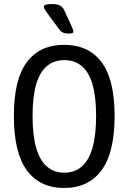

<svg xmlns="http://www.w3.org/2000/svg" viewBox="-20 -929 639 955"><path d="M299 6Q178 6 113.5 -82Q49 -170 49 -352Q49 -534 113.5 -620Q178 -706 299 -706Q420 -706 485 -620Q550 -534 550 -352Q550 -170 485 -82Q420 6 299 6ZM300 -70Q351 -70 386.5 -100.5Q422 -131 440 -193.5Q458 -256 458 -352Q458 -448 440 -509.5Q422 -571 386.5 -600.5Q351 -630 300 -630Q249 -630 213.5 -600.5Q178 -571 160 -509.5Q142 -448 142 -352Q142 -256 160 -193.5Q178 -131 213.5 -100.5Q249 -70 300 -70ZM324 -762Q306 -762 294.5 -766.5Q283 -771 277 -780Q250 -816 234 -837.5Q218 -859 210.5 -870Q203 -881 200.5 -886.5Q198 -892 198 -896Q198 -909 240 -909Q261 -909 275 -903Q289 -897 297 -883Q325 -823 335 -801Q345 -779 345 -772Q345 -767 340.5 -764.5Q336 -762 324 -762Z"/></svg>

Font: Asap Condensed VF Beta
Style: Regular
Weight: 400
Designer: Pablo Cosgaya
Foundry: Omnibus-Type
Version: Version 1.008